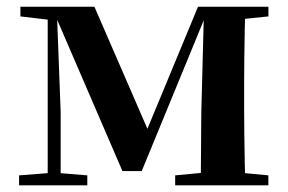

<svg xmlns="http://www.w3.org/2000/svg" viewBox="-20 -556 863 576"><path d="M347.3 -42.8 145.5 -510.6H135.7V-535.7H263.3L433.1 -144.6H411.9L574 -535.7H607.2V-512.1H598.2L405.2 -42.8ZM582.3 0 583.9 -217.9 592.2 -535.7H716.1Q715.1 -511 714.3 -468.7Q713.4 -426.4 712.9 -381Q712.4 -335.7 712.4 -301.2V-234.8Q712.4 -200 712.9 -154.7Q713.4 -109.4 714.3 -67.4Q715.1 -25.5 716.1 0ZM37.2 0V-29.9L132.9 -37.3H151.5L241.9 -29.9V0ZM505.5 0V-29.9L614.3 -40.2H676.6L785.1 -29.9V0ZM41.2 -506.8V-535.7H147.8V-495.5H136.5ZM123.1 0V-535.7H150.1L162 -219.6V0ZM644.6 -495.5V-535.7H785.3V-506.8L676.9 -495.5Z"/></svg>

Font: Noto Serif SC
Style: Regular
Weight: 200
Designer: Ryoko NISHIZUKA 西塚涼子 (kana & ideographs); Frank Grießhammer (Latin, Greek & Cyrillic); Wenlong ZHANG 张文龙 (bopomofo); San
Foundry: Adobe
Version: Version 2.001;hotconv 1.1.0;makeotfexe 2.6.0